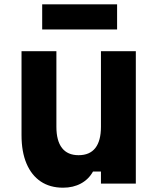

<svg xmlns="http://www.w3.org/2000/svg" viewBox="-20 -853 740 892"><path d="M611 -615V0H449V-56H412Q392 -20 356 -0.5Q320 19 273 19Q212 19 169 -10Q126 -39 103 -93.5Q80 -148 80 -225V-615H242V-264Q242 -199 268 -165.5Q294 -132 345 -132Q397 -132 423 -165.5Q449 -199 449 -264V-615ZM176 -716V-833H524V-716Z"/></svg>

Font: Martian Mono
Style: Bold
Weight: 700
Designer: Roman Shamin
Foundry: Evil Martians
Version: Version 1.000